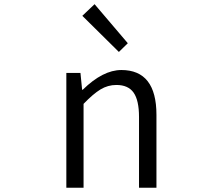

<svg xmlns="http://www.w3.org/2000/svg" viewBox="-20 -883 1040 903"><path d="M292 0V-540H358.4L366.2 -460.9H369.1Q463.9 -553.7 550.8 -553.7Q715.8 -553.7 715.8 -342.8V0H633.8V-333Q633.8 -411.1 608.4 -447.3Q583 -483.4 527.3 -483.4Q487.3 -483.4 452.6 -462.4Q418 -441.4 373 -394.5V0ZM539.1 -638.7 367.2 -808.6 424.8 -863.3 581.1 -679.7Z"/></svg>

Font: GenEi Gothic M SemiLight
Style: Regular
Weight: 350
Designer: o_tamon (Modified); [Source Han Sans]
Ryoko NISHIZUKA  (kana & ideographs); Paul D. Hunt (Latin, Greek & Cyrillic); Wenl
Version: Version 1.1a;Original Version 1.004